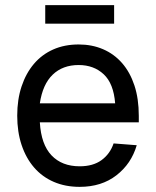

<svg xmlns="http://www.w3.org/2000/svg" viewBox="-20 -715 607 747"><path d="M290 12Q234 12 189 -7.5Q144 -27 112.5 -63.5Q81 -100 64 -151Q47 -202 47 -265Q47 -328 64 -379Q81 -430 112 -466.5Q143 -503 187 -522.5Q231 -542 286 -542Q338 -542 381 -523.5Q424 -505 455 -469.5Q486 -434 503 -382.5Q520 -331 520 -264V-239H135Q140 -153 180.5 -110.5Q221 -68 290 -68Q342 -68 375 -92Q408 -116 422 -157L512 -150Q491 -78 433 -33Q375 12 290 12ZM428 -313Q422 -390 383.5 -426Q345 -462 286 -462Q224 -462 185 -424.5Q146 -387 135 -313ZM156 -623V-695H424V-623Z"/></svg>

Font: Geist
Style: Regular
Weight: 400
Designer: Basement.studio, Andrés Briganti, Mateo Zaragoza
Foundry: Basement.studio, Vercel, Andrés Briganti, Guido Ferreyra, Mateo Zaragoza
Version: Version 1.401